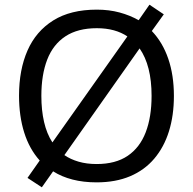

<svg xmlns="http://www.w3.org/2000/svg" viewBox="-20 -832 821 817"><path d="M720 -424Q720 -341 699 -273.5Q678 -206 636.5 -157Q595 -108 533.5 -82Q472 -56 391 -56Q335 -56 288.5 -68Q242 -80 206 -103L158 -35L97 -75L149 -149Q105 -198 83 -268Q61 -338 61 -425Q61 -535 97 -617Q133 -699 206.5 -745Q280 -791 392 -791Q444 -791 488.5 -779Q533 -767 570 -746L616 -812L677 -771L626 -700Q672 -652 696 -582Q720 -512 720 -424ZM625 -424Q625 -553 574 -626L254 -172Q280 -154 314.5 -144Q349 -134 391 -134Q472 -134 523.5 -169Q575 -204 600 -269Q625 -334 625 -424ZM156 -424Q156 -363 167.5 -313Q179 -263 203 -226L522 -677Q497 -694 464.5 -703Q432 -712 392 -712Q311 -712 258.5 -677.5Q206 -643 181 -578.5Q156 -514 156 -424Z"/></svg>

Font: Noto Sans Malayalam UI
Style: Regular
Weight: 400
Designer: Jelle Bosma - Monotype Design Team
Foundry: Monotype Imaging Inc.
Version: Version 2.104